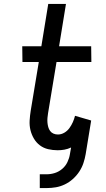

<svg xmlns="http://www.w3.org/2000/svg" viewBox="-20 -755 540 975"><path d="M218 200H182V130H217Q238 130 258.5 123.5Q279 117 296 102.5Q313 88 322.5 68Q332 48 335 28L341 -6Q324 2 307 5Q290 8 273 8Q248 8 224.5 2.5Q201 -3 182.5 -17Q164 -31 152 -51.5Q140 -72 134.5 -95Q129 -118 130.5 -143Q132 -168 136 -193L177 -440H94L93 -520H190L225 -735H315L280 -520H443L444 -440H267L224 -180Q222 -168 221 -156Q220 -144 221 -132.5Q222 -121 225 -110Q228 -99 234.5 -90Q241 -81 251.5 -76.5Q262 -72 274 -72Q291 -72 306.5 -81Q322 -90 332.5 -104.5Q343 -119 350 -135Q357 -151 361 -167L443 -143L415 28Q411 51 403.5 73.5Q396 96 382.5 116.5Q369 137 350 154Q331 171 309 181.5Q287 192 264 196Q241 200 218 200Z"/></svg>

Font: Iosevka Curly Slab Medium
Style: Italic
Weight: 500
Italic angle: -9°
Monospace: yes
Designer: Belleve Invis
Foundry: Belleve Invis
Version: Version 22.1.2; ttfautohint (v1.8.4)